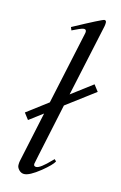

<svg xmlns="http://www.w3.org/2000/svg" viewBox="-124 -857 584 924"><g transform="rotate(15 167.5 -395.0)"><path d="M129.9 -728.5Q267.6 -803.2 277.1 -803.2Q286.6 -803.2 286.6 -791.7Q286.6 -780.3 284.7 -772.5L207.5 -413.6L311 -491.7L335 -460.4L194.8 -355Q165.5 -218.3 154.1 -163.3Q142.6 -108.4 138.4 -89.4Q134.3 -70.3 132.6 -61Q130.9 -51.8 129.9 -47.4V-45.4Q129.9 -34.7 142.1 -34.7Q161.6 -34.7 210.9 -86.4Q216.3 -91.8 218.8 -94.2L228 -85Q218.3 -65.9 172.9 -28.8Q120.6 13.2 94.2 13.2Q79.6 13.2 68.6 1.7Q57.6 -9.8 57.6 -22.2Q57.6 -34.7 59.1 -41.5L112.8 -293L45.9 -242.7L22 -273.9L125.5 -352.1L202.6 -711.4Q204.6 -719.2 204.6 -724.1Q204.6 -736.3 193.8 -736.3Q184.6 -736.3 169.2 -729Q153.8 -721.7 136.2 -713.4Z"/></g></svg>

Font: Cardo-Italic
Style: Italic
Weight: 400
Italic angle: -12°
Designer: David J. Perry
Foundry: David J. Perry
Version: Version 0.991